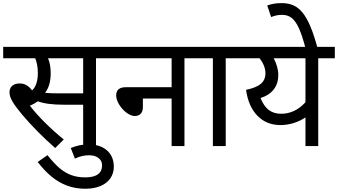

<svg xmlns="http://www.w3.org/2000/svg" viewBox="-20 -916 2120 1204"><path d="M686 -550.8H582V0H501.5V-259.3H380.9Q272.9 -259.3 217.3 -280.8Q195.3 -264.6 167.5 -252.9Q208.5 -200.2 263.7 -145.5Q318.8 -90.8 379.9 -41.5L326.2 12.2Q270.5 -36.1 216.3 -91.1Q162.1 -146 120.6 -195.3Q79.1 -244.6 59.6 -276.9Q47.9 -296.9 43.7 -310.5Q39.6 -324.2 39.6 -339.8Q39.6 -353 46.1 -365Q52.7 -377 67.1 -384.8Q81.5 -392.6 103.5 -392.6Q128.4 -392.6 147.2 -381.1Q166 -369.6 181.2 -349.1Q198.7 -364.7 208 -392.6Q217.3 -420.4 217.3 -458Q217.3 -487.8 212.4 -512Q207.5 -536.1 200.7 -550.8H0V-622.1H686ZM262.7 -334Q290 -330.6 347.7 -330.6H501.5V-550.8H281.2Q297.9 -512.2 297.9 -457.5Q297.9 -378.9 262.7 -334Z M423.8 12.2Q450.2 1 478.5 -4.9Q506.8 -10.7 535.2 -10.7Q584.5 -10.7 620.4 6.8Q656.2 24.4 675 55.9Q693.8 87.4 693.8 129.4Q693.8 169.9 672.6 201.4Q651.4 232.9 610.8 250.2Q570.3 267.6 514.6 267.6Q452.1 267.6 399.4 247.6Q346.7 227.5 302.5 190.9Q258.3 154.3 216.3 99.6L277.8 57.1Q319.3 109.4 354 138.7Q388.7 168 427.2 182.1Q465.8 196.3 514.6 196.3Q567.4 196.3 593.8 177.2Q620.1 158.2 620.1 121.6Q620.1 100.6 608.9 86.2Q597.7 71.8 579.3 64.7Q561 57.6 540 57.6Q517.1 57.6 495.8 62.3Q474.6 66.9 449.7 78.6ZM501.5 0Z M671.4 -550.8V-622.1H1240.7V-550.8H1136.7V0H1056.2V-297.9H876V-244.1Q876 -217.3 862.5 -202.9Q849.1 -188.5 824.7 -188.5Q801.3 -188.5 773.4 -209.2Q745.6 -230 727.1 -260.7Q708.5 -291.5 708.5 -317.9Q708.5 -369.1 769 -369.1H1056.2V-550.8Z M1499.5 -550.8H1395.5V0H1314.9V-550.8H1226.1V-622.1H1499.5Z M1895.5 -179.7Q1861.3 -156.7 1821 -144.3Q1780.8 -131.8 1737.8 -131.8Q1651.4 -131.8 1594.5 -189.9Q1537.6 -248 1522.9 -352.5Q1587.4 -366.2 1616 -390.6Q1644.5 -415 1644.5 -457Q1644.5 -502.4 1607.9 -550.8H1484.9V-622.1H2079.6V-550.8H1975.6V0H1895.5ZM1613.8 -301.3Q1633.8 -251 1664.8 -226.8Q1695.8 -202.6 1743.7 -202.6Q1785.6 -202.6 1824 -220.5Q1862.3 -238.3 1895.5 -274.9V-550.8H1696.3Q1710 -525.4 1717.5 -498.3Q1725.1 -471.2 1725.1 -445.3Q1725.1 -392.6 1697 -355.7Q1668.9 -318.8 1613.8 -301.3ZM1522.9 -281.2Z M1895.5 -614.7Q1874 -696.8 1853.8 -740.5Q1833.5 -784.2 1809.1 -803.5Q1784.7 -822.8 1749.5 -822.8Q1732.4 -822.8 1716.8 -820.1Q1701.2 -817.4 1680.2 -809.1L1655.8 -881.8Q1677.7 -889.6 1699.5 -893.1Q1721.2 -896.5 1746.6 -896.5Q1789.1 -896.5 1820.6 -882.1Q1852.1 -867.7 1877.7 -836.2Q1903.3 -804.7 1926.3 -750.5Q1949.2 -696.3 1971.2 -614.7ZM1895 -622.1Z"/></svg>

Font: Noto Sans Devanagari UI
Style: Regular
Weight: 400
Designer: Monotype Design Team
Foundry: Monotype Imaging Inc.
Version: Version 1.06